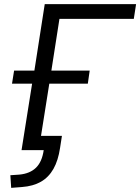

<svg xmlns="http://www.w3.org/2000/svg" viewBox="-20 -725 677 927"><path d="M34 182 30 121 74 118Q125 113 154 84.5Q183 56 191 0H84L135 -321H38L48 -384H146L196 -705H637L626 -634H267L228 -384H413L404 -321H218L178 -69H279L270 -11Q261 50 238 90.5Q215 131 177.5 152.5Q140 174 86 178Z"/></svg>

Font: Nunito Sans 12pt
Style: Italic
Weight: 400
Italic angle: -9°
Designer: Vernon Adams
Foundry: Vernon Adams
Version: Version 3.101;gftools[0.9.27]